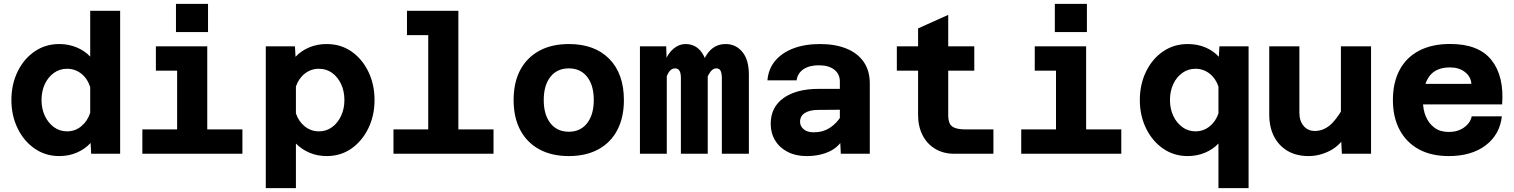

<svg xmlns="http://www.w3.org/2000/svg" viewBox="-20 -796 7840 994"><path d="M287 -568Q335 -568 377 -550.5Q419 -533 447 -503V-740H602V0H452L449 -56Q421 -25 379 -6.5Q337 12 287 12Q215 12 159 -27Q103 -66 71 -132Q39 -198 39 -278Q39 -359 71 -425Q103 -491 159 -529.5Q215 -568 287 -568ZM327 -116Q369 -116 401 -142.5Q433 -169 447 -212V-345Q433 -389 401 -414.5Q369 -440 327 -440Q289 -440 259 -418.5Q229 -397 212 -360.5Q195 -324 195 -278Q195 -233 212 -196.5Q229 -160 259 -138Q289 -116 327 -116Z M897 0V-556H1053V0ZM717 0V-126H1235V0ZM787 -430V-556H975V-430ZM891 -630V-776H1057V-630Z M1671 -568Q1744 -568 1799.5 -529.5Q1855 -491 1887 -425Q1919 -359 1919 -278Q1919 -198 1887 -132Q1855 -66 1799.5 -27Q1744 12 1671 12Q1623 12 1582 -5.5Q1541 -23 1512 -53V178H1356V-556H1507L1510 -502Q1539 -533 1580.5 -550.5Q1622 -568 1671 -568ZM1631 -116Q1670 -116 1699.5 -138Q1729 -160 1746 -196.5Q1763 -233 1763 -278Q1763 -324 1746 -360.5Q1729 -397 1699.5 -418.5Q1670 -440 1631 -440Q1590 -440 1558 -415Q1526 -390 1512 -348V-209Q1526 -167 1558 -141.5Q1590 -116 1631 -116Z M2197 0V-740H2353V0ZM2017 0V-126H2535V0ZM2087 -614V-740H2275V-614Z M2925 12Q2836 12 2771.8 -23Q2707.6 -58.1 2673.3 -123Q2639 -188 2639 -278Q2639 -369 2673.3 -433.5Q2707.5 -497.9 2771.7 -533Q2835.9 -568 2925.2 -568Q3059 -568 3134.5 -491Q3210 -414 3210 -277.8Q3210 -188 3176 -123Q3142 -58 3078 -23Q3014 12 2925 12ZM2925 -114Q2985 -114 3019.5 -158.1Q3054 -202.3 3054 -278.3Q3054 -355 3019.5 -398.5Q2985 -442 2925 -442Q2864.2 -442 2829.6 -398.3Q2795 -354.5 2795 -277.9Q2795 -202 2829.6 -158Q2864.2 -114 2925 -114Z M3717 0V-392Q3717 -415 3711 -428.5Q3705 -442 3688 -442Q3666 -442 3648.5 -409.5Q3631 -377 3620 -296L3610 -371Q3604 -462 3640 -515Q3676 -568 3737 -568Q3789 -568 3823 -527.5Q3857 -487 3857 -409V0ZM3293 0V-556H3429L3432 -453V0ZM3505 0V-392Q3505 -418 3497.5 -430Q3490 -442 3475 -442Q3449 -442 3434 -406Q3419 -370 3408 -296L3409 -377Q3405 -435 3422 -478Q3439 -521 3467.5 -544.5Q3496 -568 3529 -568Q3582 -568 3613 -524.5Q3644 -481 3644 -411V0Z M4333 0 4328 -100V-374Q4328 -413 4299 -435.5Q4270 -458 4219 -458Q4170 -458 4139.5 -437.5Q4109 -417 4104 -380H3953Q3958 -439 3993 -481Q4028 -523 4087.5 -545.5Q4147 -568 4226 -568Q4304 -568 4362 -544.5Q4420 -521 4451.5 -475.5Q4483 -430 4483 -364V0ZM4155 12Q4100 12 4058 -9.5Q4016 -31 3993 -69Q3970 -107 3970 -155Q3970 -241 4036.5 -288.5Q4103 -336 4220 -336H4343V-228L4216 -227Q4173 -227 4147.5 -211.5Q4122 -196 4122 -165Q4122 -143 4140.5 -127Q4159 -111 4193 -111Q4240 -111 4276.5 -134.5Q4313 -158 4337 -199L4354 -94Q4329 -39 4277.5 -13.5Q4226 12 4155 12Z M4920 0Q4864 0 4821.5 -25.5Q4779 -51 4756 -96.5Q4733 -142 4733 -200V-649L4889 -719V-200Q4889 -174 4896.5 -157.5Q4904 -141 4924.5 -133.5Q4945 -126 4982 -126H5123V0ZM4623 -430V-556H5024V-430Z M5447 0V-556H5603V0ZM5267 0V-126H5785V0ZM5337 -430V-556H5525V-430ZM5441 -630V-776H5607V-630Z M6129 -568Q6179 -568 6220.5 -550.5Q6262 -533 6290 -502L6293 -556H6444V178H6288V-53Q6260 -23 6218.5 -5.5Q6177 12 6129 12Q6057 12 6001 -27Q5945 -66 5913 -132Q5881 -198 5881 -278Q5881 -359 5913 -425Q5945 -491 6001 -529.5Q6057 -568 6129 -568ZM6169 -116Q6210 -116 6242 -141.5Q6274 -167 6288 -209V-348Q6274 -390 6242 -415Q6210 -440 6169 -440Q6131 -440 6101 -418.5Q6071 -397 6054 -360.5Q6037 -324 6037 -278Q6037 -233 6054 -196.5Q6071 -160 6101 -138Q6131 -116 6169 -116Z M6707 -556V-213Q6707 -170 6729 -144Q6751 -118 6787 -118Q6828 -118 6862.5 -145.5Q6897 -173 6935 -240L6957 -108Q6919 -43 6865 -15.5Q6811 12 6755 12Q6691 12 6645.5 -15Q6600 -42 6575.5 -90Q6551 -138 6551 -203V-556ZM7078 -556V0H6927L6922 -99V-556Z M7480.4 12Q7389.8 12 7325.6 -23Q7261.4 -58 7226.3 -123.2Q7191.2 -188.4 7191.2 -278.2Q7191.2 -368.8 7226 -434Q7260.8 -499.2 7327.2 -533.8Q7393.6 -568.4 7488 -568.4Q7635.4 -568.4 7701.6 -484.9Q7767.8 -401.4 7756.6 -255.4H7315.4L7315.8 -361.6L7597.6 -362Q7594.6 -399.6 7563.9 -423.3Q7533.2 -447 7487 -447Q7414.6 -447 7380.7 -402.2Q7346.8 -357.4 7346.8 -271.2Q7346.8 -227.6 7362.1 -191.9Q7377.4 -156.2 7406.8 -134.5Q7436.2 -112.8 7480.4 -112.8Q7526.6 -112.8 7559.5 -136.1Q7592.4 -159.4 7599.2 -193.8H7755.2Q7744.8 -99.4 7671.6 -43.7Q7598.4 12 7480.4 12Z"/></svg>

Font: Azeret Mono Thin
Style: Regular
Weight: 100
Designer: Martin Vácha
Foundry: Displaay
Version: Version 1.002